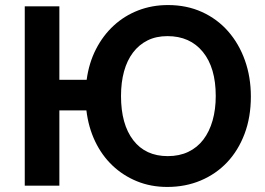

<svg xmlns="http://www.w3.org/2000/svg" viewBox="-20 -735 1047 760"><path d="M642 5Q577 5 522 -17.5Q467 -40 425 -80Q383 -120 356.5 -175.5Q330 -231 322 -298H215V0H78V-710H215V-419H323Q332 -486 360 -540.5Q388 -595 430.5 -634Q473 -673 527.5 -694Q582 -715 645 -715Q719 -715 779.5 -687.5Q840 -660 883 -611Q926 -562 949.5 -496Q973 -430 973 -353Q973 -271 948 -205Q923 -139 879 -92.5Q835 -46 774.5 -20.5Q714 5 642 5ZM459 -355Q459 -243 507.5 -180Q556 -117 644 -117Q690 -117 725.5 -134Q761 -151 785 -182.5Q809 -214 821.5 -258Q834 -302 834 -355Q834 -467 783 -529.5Q732 -592 643 -592Q598 -592 564 -575Q530 -558 506.5 -527Q483 -496 471 -452.5Q459 -409 459 -355Z"/></svg>

Font: Oxford Sans
Style: Bold
Weight: 700
Designer: Matt McInerney, Pablo Impallari, Rodrigo Fuenzalida
Foundry: Matt McInerney, Pablo Impallari, Rodrigo Fuenzalida
Version: Version 3.000g; ttfautohint (v1.5) -l 8 -r 28 -G 28 -x 14 -D